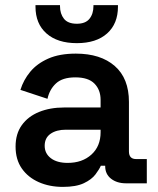

<svg xmlns="http://www.w3.org/2000/svg" viewBox="-20 -718 617 752"><path d="M226 14Q174 14 132 -4.5Q90 -23 65.5 -58Q41 -93 41 -144Q41 -194 65.5 -228Q90 -262 133 -279.5Q176 -297 231 -297H374V-327Q374 -366 350 -390.5Q326 -415 275 -415Q225 -415 199.5 -391.5Q174 -368 166 -331L60 -366Q72 -405 98.5 -437Q125 -469 169 -488.5Q213 -508 277 -508Q374 -508 429.5 -459.5Q485 -411 485 -319V-125Q485 -95 513 -95H555V0H474Q438 0 415 -18Q392 -36 392 -67V-69H375Q369 -55 354 -35Q339 -15 308.5 -0.5Q278 14 226 14ZM245 -80Q302 -80 338 -112.5Q374 -145 374 -200V-210H238Q201 -210 178 -194Q155 -178 155 -147Q155 -117 179 -98.5Q203 -80 245 -80ZM281 -549Q205 -549 162 -587Q119 -625 119 -692V-698H215V-694Q215 -664 230.5 -644.5Q246 -625 281 -625Q315 -625 330.5 -644.5Q346 -664 346 -694V-698H442V-692Q442 -625 399.5 -587Q357 -549 281 -549Z"/></svg>

Font: Space Grotesk Light SemiBold
Style: Regular
Weight: 600
Version: Version 2.000